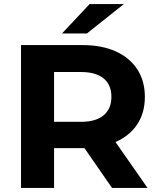

<svg xmlns="http://www.w3.org/2000/svg" viewBox="-20 -921 775 941"><path d="M529 0 394 -195H386H245V0H83V-700H386Q479 -700 547.5 -669Q616 -638 653 -581Q690 -524 690 -446Q690 -368 652.5 -311.5Q615 -255 546 -225L703 0ZM377 -568H245V-324H377Q450 -324 488 -356Q526 -388 526 -446Q526 -505 488 -536.5Q450 -568 377 -568ZM419 -901H587L406 -757H284Z"/></svg>

Font: APTA Sans Regular
Style: Bold Italic
Weight: 700
Version: Version 7.200